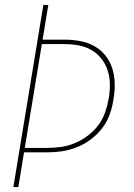

<svg xmlns="http://www.w3.org/2000/svg" viewBox="-20 -755 540 775"><path d="M34 0 155 -735H175L152 -595H239Q271 -595 302 -589.5Q333 -584 359.5 -569.5Q386 -555 405 -531.5Q424 -508 433 -479.5Q442 -451 443 -419Q444 -387 438 -355Q434 -325 423.5 -295Q413 -265 393.5 -239Q374 -213 347.5 -193Q321 -173 291 -161Q261 -149 231 -144.5Q201 -140 171 -140H77L54 0ZM80 -158H171Q199 -158 227 -162Q255 -166 282.5 -177.5Q310 -189 334.5 -207.5Q359 -226 377 -250Q395 -274 404.5 -302Q414 -330 419 -358Q424 -387 423.5 -416Q423 -445 414.5 -471Q406 -497 389 -518.5Q372 -540 348.5 -553.5Q325 -567 296.5 -572Q268 -577 239 -577H149Z"/></svg>

Font: Iosevka Curly Thin
Style: Italic
Weight: 100
Italic angle: -9°
Monospace: yes
Designer: Belleve Invis
Foundry: Belleve Invis
Version: Version 22.1.2; ttfautohint (v1.8.4)